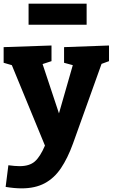

<svg xmlns="http://www.w3.org/2000/svg" viewBox="-24 -792 619 1055"><path d="M7 235 22 116Q59 121 84 121Q138 121 167.5 95Q197 69 223 8L41 -434L-4 -447V-533L259 -542V-456L210 -440L300 -169L376 -434L328 -447V-533L575 -542V-456L534 -441L377 -3Q348 77 311 132Q274 187 221.5 215Q169 243 95 243Q55 243 7 235ZM452 -772V-656H133V-772Z"/></svg>

Font: Bitter ExtraBold
Style: Regular
Weight: 800
Designer: Sol Matas, and Bitter project Authors
Foundry: Sol Matas
Version: Version 2.001